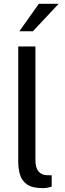

<svg xmlns="http://www.w3.org/2000/svg" viewBox="-20 -989 343 1016"><path d="M207 6.5Q151 6.5 123 -13.2Q95 -33 85.8 -64.8Q76.5 -96.5 76.5 -133V-743H167.5V-142Q167.5 -102.5 182.8 -83.2Q198 -64 225.5 -62L253.5 -61.5V-1.5Q228.5 6.5 207 6.5ZM185.5 -969H290.5L154 -823.5H82.5Z"/></svg>

Font: Public Sans
Style: Regular
Weight: 400
Designer: The Public Sans project authors (U.S. Web Design System). Libre Franklin designed by Pablo Impallari and Rodrigo Fuenzal
Version: Version 1.008; ttfautohint (v1.8.1) -l 8 -r 50 -G 200 -x 14 